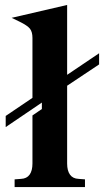

<svg xmlns="http://www.w3.org/2000/svg" viewBox="-20 -755 420 775"><path d="M323 -31V0H39V-31L65 -33Q88 -34 99.5 -50Q111 -66 111 -95V-289L149 -315V-341L3 -242V-287L111 -360V-602Q111 -626 101 -639Q91 -652 58 -668L27 -683L251 -735V-453L380 -540V-495L251 -409V-95Q251 -66 262.5 -50Q274 -34 297 -33Z"/></svg>

Font: Redaction
Style: Bold
Weight: 700
Designer: Jeremy Mickel / Forest Young
Foundry: MCKL
Version: Version 2.001; Redaction Bold